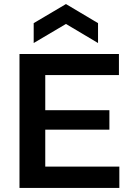

<svg xmlns="http://www.w3.org/2000/svg" viewBox="-20 -926 646 946"><path d="M76 0V-660H203V0ZM158 0V-105H568V0ZM158 -287V-383H519V-287ZM158 -556V-660H566V-556ZM146 -714V-812L305 -906L463 -812V-714L305 -808Z"/></svg>

Font: Bricolage Grotesque 18pt SemiBold
Style: Regular
Weight: 600
Version: Version 1.001;gftools[0.9.33.dev8+g029e19f]